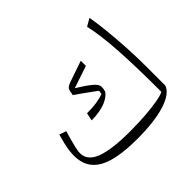

<svg xmlns="http://www.w3.org/2000/svg" viewBox="-164 -961 1193 1193"><g transform="rotate(-45 432.0 -364.5)"><path d="M782.7 -104.5V-276.9Q782.7 -352.5 778.1 -437.3Q773.4 -522 765.4 -600.8Q757.3 -679.7 747.1 -736.3L697.3 -707.5Q718.8 -614.7 728.3 -468.5Q737.8 -322.3 737.8 -95.7Q721.2 -85.4 674.6 -76.9Q627.9 -68.4 563.2 -63.5Q498.5 -58.6 427.7 -58.6Q266.1 -58.6 188.2 -88.4Q110.4 -118.2 110.4 -183.1Q110.4 -199.2 116.7 -227.5Q123 -255.9 131.6 -286.6Q140.1 -317.4 147.5 -340.3L101.6 -356Q91.8 -321.8 85.2 -293.7Q78.6 -265.6 75.7 -241.9Q72.8 -218.3 72.8 -197.8Q72.8 -91.3 157.2 -42.5Q241.7 6.3 426.3 6.3Q576.2 6.3 669.4 -22.7Q762.7 -51.8 782.7 -104.5ZM520 -585.9 381.3 -538.1Q362.3 -531.7 351.3 -522.5Q340.3 -513.2 335.9 -478L334 -470.2Q355 -456.1 381.3 -437.3Q407.7 -418.5 431.6 -401.1Q455.6 -383.8 468.8 -373.5L465.3 -349.1Q437 -338.4 400.9 -333Q364.7 -327.6 316.9 -327.6L306.2 -275.9Q344.2 -275.9 379.2 -282.5Q414.1 -289.1 442.4 -302.7Q470.7 -316.4 487.8 -337.4Q490.7 -340.8 492.9 -347.2Q495.1 -353.5 496.3 -362.3Q497.6 -371.1 497.6 -380.9Q497.6 -402.3 464.6 -429.2Q431.6 -456.1 373.5 -491.7L520.5 -541Z"/></g></svg>

Font: Pinar-VF
Style: Regular
Weight: 300
Designer: Amin Abedi
Version: Version 3.0